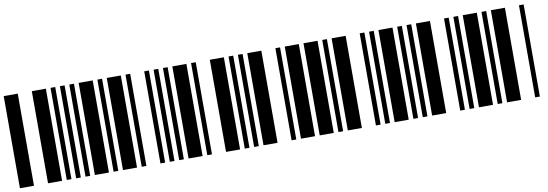

<svg xmlns="http://www.w3.org/2000/svg" viewBox="-49 -900 3458 1211"><g transform="rotate(-10 1680.0 -295.0)"><path d="M0 0V-590H90V0ZM180 0V-590H270V0ZM300 0V-590H330V0ZM360 0V-590H390V0ZM420 0V-590H450V0Z M480 0V-590H570V0ZM600 0V-590H630V0ZM660 0V-590H750V0ZM780 0V-590H810V0ZM900 0V-590H930V0Z M960 0V-590H990V0ZM1020 0V-590H1050V0ZM1080 0V-590H1170V0ZM1200 0V-590H1230V0ZM1320 0V-590H1410V0Z M1440 0V-590H1470V0ZM1500 0V-590H1530V0ZM1560 0V-590H1650V0ZM1740 0V-590H1770V0ZM1800 0V-590H1890V0Z M1920 0V-590H2010V0ZM2040 0V-590H2070V0ZM2100 0V-590H2190V0ZM2280 0V-590H2310V0ZM2340 0V-590H2370V0Z M2400 0V-590H2490V0ZM2520 0V-590H2550V0ZM2580 0V-590H2610V0ZM2640 0V-590H2730V0ZM2820 0V-590H2850V0Z M2880 0V-590H2910V0ZM2940 0V-590H3030V0ZM3060 0V-590H3090V0ZM3120 0V-590H3210V0ZM3300 0V-590H3330V0Z"/></g></svg>

Font: Libre Barcode 39
Style: Regular
Weight: 400
Version: Version 1.005; ttfautohint (v1.8.3)